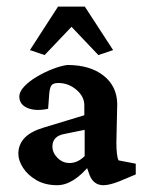

<svg xmlns="http://www.w3.org/2000/svg" viewBox="-20 -541 429 567"><path d="M148.9 5.9Q113.3 5.9 87.6 -9Q62 -23.9 48.1 -45.4Q34.2 -66.9 34.2 -86.9Q34.2 -141.6 106.9 -163.6L229 -200.7V-230.5Q229 -255.9 205.6 -275.9Q182.1 -295.9 152.3 -295.9Q137.7 -295.9 132.3 -289.3Q127 -282.7 125.5 -265.1L122.1 -219.7Q85 -211.9 61 -222.2Q37.1 -232.4 37.1 -255.9Q37.1 -270.5 51.8 -285.9Q66.4 -301.3 89.1 -314.7Q111.8 -328.1 136 -337.4Q160.2 -346.7 178.7 -349.1Q246.1 -349.1 285.9 -317.6Q325.7 -286.1 326.2 -233.4L323.7 -120.6Q323.7 -80.1 330.1 -67.4L380.9 -57.6V-25.9L332 -5.4Q303.2 5.9 285.6 5.9Q256.3 5.9 244.6 -23.9L231.9 -59.6L247.6 -56.6Q197.3 5.9 148.9 5.9ZM185.5 -59.6Q209.5 -59.6 230 -80.1V-157.7L170.9 -145.5Q134.8 -139.2 134.8 -108.4Q134.8 -89.8 149.9 -74.7Q165 -59.6 185.5 -59.6ZM314 -393.1 270.5 -378.4 165.5 -488.8H216.8L111.8 -378.4L68.4 -393.1L151.4 -521.5H230.5Z"/></svg>

Font: Lateef SemiBold
Style: Regular
Weight: 600
Designer: SIL International
Foundry: SIL International
Version: Version 4.200